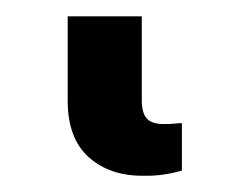

<svg xmlns="http://www.w3.org/2000/svg" viewBox="-20 27 304 234"><path d="M155.3 241.2Q114.3 241.7 88.4 218.8Q62.5 195.8 62.5 149.9V46.9H152.8V149.4Q152.8 164.6 158.9 171.4Q165 178.2 179.7 178.2Q188.5 178.2 192.4 177.7Q199.2 176.8 201.7 177.2V234.9Q178.2 241.7 155.3 241.2Z"/></svg>

Font: Inter Tight Stencil
Style: Bold
Weight: 700
Designer: Rasmus Andersson
Foundry: rsms
Version: Version 3.004;Glyphs 3.1.2 (3151)